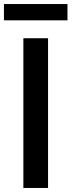

<svg xmlns="http://www.w3.org/2000/svg" viewBox="-54 -929 354 949"><path d="M61.5 0V-740H183.5V0ZM-34.5 -828.5V-909H279.5V-828.5Z"/></svg>

Font: Encode Sans Condensed Condensed SemiBold
Style: Regular
Weight: 600
Width: 3
Designer: Multiple Designers
Foundry: Impallari Type
Version: Version 3.000; ttfautohint (v1.8.3) -l 8 -r 50 -G 200 -x 14 